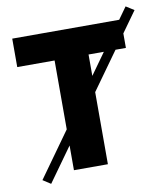

<svg xmlns="http://www.w3.org/2000/svg" viewBox="-84 -777 774 891"><g transform="rotate(-10 303.0 -331.5)"><path d="M85 44 48 20 568 -707 606 -683ZM200 0V-517H24V-651H536V-517H360V0Z"/></g></svg>

Font: Source Sans 3 ExtraLight ExtraBold
Style: Regular
Weight: 800
Version: Version 3.052;hotconv 1.1.0;makeotfexe 2.6.0